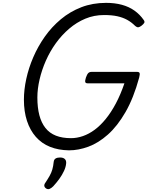

<svg xmlns="http://www.w3.org/2000/svg" viewBox="-20 -1031 1029 1341"><path d="M462 19Q388 18 329.5 -5.5Q271 -29 230.5 -75Q190 -121 168.5 -186.5Q147 -252 147 -335Q147 -404 163.5 -480Q180 -556 212.5 -631.5Q245 -707 293 -775Q341 -843 405 -896.5Q469 -950 548 -980.5Q627 -1011 721 -1011Q782 -1011 831.5 -997.5Q881 -984 919 -957Q957 -930 984 -891Q992 -880 987.5 -871.5Q983 -863 969 -852Q956 -842 946.5 -840.5Q937 -839 923 -851Q898 -876 868 -892.5Q838 -909 799.5 -917.5Q761 -926 707 -926Q637 -926 576 -900.5Q515 -875 463 -830.5Q411 -786 370 -729Q329 -672 300.5 -607.5Q272 -543 256.5 -476.5Q241 -410 241 -350Q241 -279 255 -226Q269 -173 297.5 -137Q326 -101 370.5 -83.5Q415 -66 476 -66Q517 -66 559 -80.5Q601 -95 641 -124.5Q681 -154 718.5 -200Q756 -246 789 -308Q822 -370 849 -449H593Q578 -449 575.5 -458Q573 -467 580 -489Q588 -512 596.5 -520.5Q605 -529 620 -529H937Q952 -529 955 -520.5Q958 -512 952 -489Q913 -346 856.5 -248Q800 -150 733.5 -91Q667 -32 597.5 -6.5Q528 19 462 19ZM303 286Q291 278 289.5 267.5Q288 257 297 245Q315 218 327 196.5Q339 175 345.5 152.5Q352 130 355 100Q357 83 368.5 76Q380 69 399 69Q422 69 433 80Q444 91 442 110Q440 135 427 163Q414 191 394.5 218Q375 245 352 270Q339 283 327 288Q315 293 303 286Z"/></svg>

Font: Playwrite CA
Style: Regular
Weight: 400
Designer: Veronika Burian, José Scaglione
Foundry: TypeTogether
Version: Version 1.002